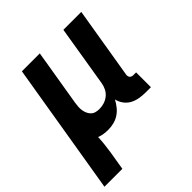

<svg xmlns="http://www.w3.org/2000/svg" viewBox="-210 -667 1008 1008"><g transform="rotate(-45 294.5 -162.5)"><path d="M-11 205 111 -530H244L192 -216Q190 -203 189 -189.5Q188 -176 190 -163Q192 -150 197 -138.5Q202 -127 211 -118Q220 -109 232.5 -105.5Q245 -102 259 -102Q277 -102 295 -107.5Q313 -113 328 -125Q343 -137 351.5 -154Q360 -171 363 -189L419 -530H552L486 -132Q485 -126 486 -120Q487 -114 490.5 -110Q494 -106 499.5 -104Q505 -102 511 -102H531V8H493Q469 8 446 4Q423 0 403.5 -10.5Q384 -21 370.5 -39.5Q357 -58 352 -80Q342 -61 328 -43.5Q314 -26 295.5 -14Q277 -2 256 3Q235 8 215 8Q198 8 181.5 5.5Q165 3 150 -3Q149 23 146 49.5Q143 76 139 102L122 205Z"/></g></svg>

Font: Iosevka Curly XBdEx
Style: Italic
Weight: 800
Width: 7
Italic angle: -9°
Monospace: yes
Designer: Belleve Invis
Foundry: Belleve Invis
Version: Version 11.1.0; ttfautohint (v1.8.3)